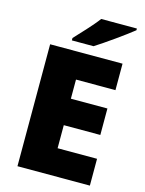

<svg xmlns="http://www.w3.org/2000/svg" viewBox="-135 -1007 819 1086"><g transform="rotate(15 274.5 -463.5)"><path d="M528 -917V-927H319C286 -882 224 -818 190 -781V-767H317C371 -801 481 -879 528 -917ZM501 0V-157H270V-292H484V-447H270V-559H501V-714H77V0Z"/></g></svg>

Font: Noto Sans Lao UI Blk
Style: Regular
Weight: 900
Designer: Monotype Design Team
Foundry: Monotype Imaging Inc.
Version: Version 2.000